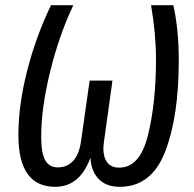

<svg xmlns="http://www.w3.org/2000/svg" viewBox="-20 -709 747 741"><path d="M51 -187Q51 -305 85.5 -438.5Q120 -572 177 -689H263Q208 -573 173.5 -432.5Q139 -292 139 -182Q139 -118 154.5 -90.5Q170 -63 204 -63Q239 -63 262.5 -88.5Q286 -114 293 -166L326 -398H414L381 -160Q379 -144 379 -135Q379 -102 394 -82Q409 -62 440 -62Q520 -62 551 -187Q582 -312 582 -480Q582 -577 563 -689H649Q670 -595 670 -476Q670 -260 617.5 -124Q565 12 442 12Q390 12 361 -18Q332 -48 329 -100Q288 12 193 12Q51 12 51 -187Z"/></svg>

Font: Fira Sans Extra Condensed
Style: Italic
Weight: 400
Width: 3
Italic angle: -8°
Designer: Carrois Corporate & Edenspiekermann AG
Foundry: Carrois Corporate GbR & Edenspiekermann AG
Version: Version 4.203